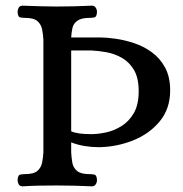

<svg xmlns="http://www.w3.org/2000/svg" viewBox="-20 -654 646 677"><path d="M60 3Q50 3 46 -4Q42 -11 42 -19Q43 -36 50 -38Q57 -40 67 -40Q99 -40 112 -51.5Q125 -63 128.5 -80.5Q132 -98 133 -117V-514Q132 -533 128.5 -550.5Q125 -568 112 -579.5Q99 -591 67 -591Q57 -591 50 -593Q43 -595 42 -612Q42 -620 46 -627Q50 -634 60 -634Q92 -633 120.5 -632Q149 -631 179 -631Q240 -631 304 -634Q313 -634 317.5 -627Q322 -620 322 -612Q321 -595 314 -593Q307 -591 296 -591Q267 -591 253 -581Q239 -571 235.5 -555.5Q232 -540 231 -522H331Q355 -522 387 -517.5Q419 -513 452.5 -502Q486 -491 515 -470Q544 -449 562 -416Q580 -383 580 -335Q580 -271 543.5 -226.5Q507 -182 449.5 -159Q392 -136 329 -135Q304 -135 279 -139Q254 -143 231 -152V-117Q232 -98 235 -80.5Q238 -63 251.5 -51.5Q265 -40 296 -40Q307 -40 314 -38Q321 -36 322 -19Q322 -11 317.5 -4Q313 3 304 3Q240 0 180 0Q150 0 121 0.5Q92 1 60 3ZM302 -181Q325 -181 353.5 -187Q382 -193 408.5 -209.5Q435 -226 452 -255.5Q469 -285 469 -332Q469 -380 452 -408Q435 -436 409 -450.5Q383 -465 354.5 -470Q326 -475 303 -476H231V-191Q253 -181 302 -181Z"/></svg>

Font: Alice
Style: Regular
Weight: 400
Designer: Ksenia Yerulevich
Foundry: Cyreal (http://www.cyreal.org/)
Version: Version 2.003; ttfautohint (v1.8.3)